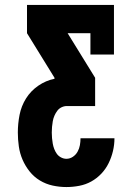

<svg xmlns="http://www.w3.org/2000/svg" viewBox="-20 -550 540 775"><path d="M248 205Q220 205 192.5 199Q165 193 141 178.5Q117 164 99.5 142Q82 120 71 94.5Q60 69 56 41Q52 13 52 -15Q52 -51 59 -86.5Q66 -122 85 -152.5Q104 -183 134.5 -204Q165 -225 200 -232V-236L89 -416V-530H440V-330H345V-416H253L364 -236V-122H250Q239 -122 228.5 -117Q218 -112 211 -102.5Q204 -93 199.5 -82.5Q195 -72 193 -60.5Q191 -49 190 -38Q189 -27 189 -15Q189 -4 190 7.5Q191 19 193 30Q195 41 199 51.5Q203 62 209.5 71Q216 80 226.5 85.5Q237 91 248 91Q262 91 274 83Q286 75 293 62.5Q300 50 302.5 36Q305 22 305 8H442Q442 34 436 59.5Q430 85 418.5 108.5Q407 132 389 151Q371 170 348.5 182.5Q326 195 300 200Q274 205 248 205Z"/></svg>

Font: Iosevka Slab Heavy
Style: Regular
Weight: 900
Monospace: yes
Designer: Belleve Invis
Foundry: Belleve Invis
Version: Version 11.1.0; ttfautohint (v1.8.3)